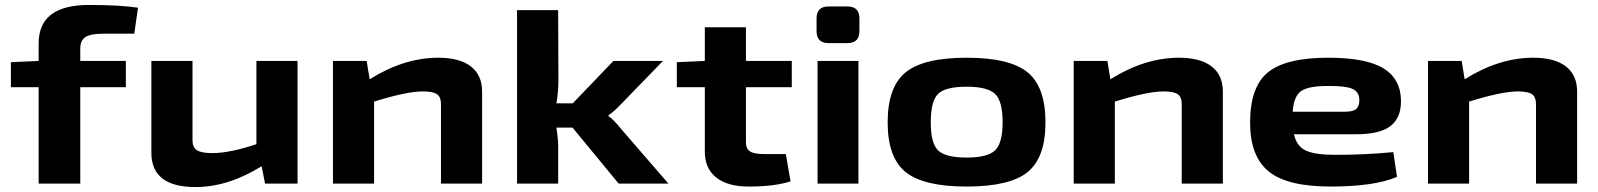

<svg xmlns="http://www.w3.org/2000/svg" viewBox="-20 -741 6451 775"><path d="M522 -605H398Q346 -605 325 -591.5Q304 -578 304 -545V-495H488V-389H304V0H136V-389H24V-490L136 -495V-566Q136 -721 339 -721Q461 -721 537 -710Z M1181 -495V0H1050L1036 -70Q901 14 769 14Q591 14 591 -124V-495H757V-175Q757 -146 775 -134.5Q793 -123 837 -123Q907 -123 1015 -159V-495Z M1749 -508Q1835 -508 1880.5 -473Q1926 -438 1926 -371V0H1760V-320Q1760 -350 1743.5 -361Q1727 -372 1687 -372Q1622 -372 1490 -331V0H1324V-495H1460L1472 -421Q1611 -508 1749 -508Z M2291 -226H2226Q2233 -180 2233 -152V0H2067V-700H2233L2234 -416Q2234 -372 2226 -324H2292L2456 -495H2656L2491 -325Q2455 -287 2436 -276V-272Q2452 -264 2491 -216L2678 0H2477Z M2991 -389V-166Q2991 -140 3008 -129.5Q3025 -119 3066 -119H3152L3171 -9Q3107 12 3002 12Q2917 12 2871 -24.5Q2825 -61 2825 -129V-389H2712V-490L2825 -495V-631H2991V-495H3176V-389Z M3325 -715H3400Q3449 -715 3449 -667V-615Q3449 -567 3400 -567H3325Q3276 -567 3276 -615V-667Q3276 -715 3325 -715ZM3445 0H3280V-495H3445Z M4200 -247Q4200 -105 4128 -46.5Q4056 12 3882 12Q3708 12 3635.5 -46.5Q3563 -105 3563 -247Q3563 -390 3635.5 -449Q3708 -508 3882 -508Q4056 -508 4128 -449Q4200 -390 4200 -247ZM3882 -391Q3796 -391 3766.5 -362Q3737 -333 3737 -247Q3737 -162 3767 -133.5Q3797 -105 3882 -105Q3966 -105 3996.5 -134Q4027 -163 4027 -247Q4027 -333 3996.5 -362Q3966 -391 3882 -391Z M4739 -508Q4825 -508 4870.5 -473Q4916 -438 4916 -371V0H4750V-320Q4750 -350 4733.5 -361Q4717 -372 4677 -372Q4612 -372 4480 -331V0H4314V-495H4450L4462 -421Q4601 -508 4739 -508Z M5370 -116Q5493 -116 5604 -127L5619 -27Q5528 12 5350 12Q5176 12 5101 -49Q5026 -110 5026 -246Q5026 -391 5098.5 -449.5Q5171 -508 5341 -508Q5495 -508 5564.5 -465Q5634 -422 5635 -335Q5636 -266 5593 -232.5Q5550 -199 5453 -199H5203Q5214 -150 5251.5 -133Q5289 -116 5370 -116ZM5348 -394Q5265 -395 5233.5 -374.5Q5202 -354 5198 -290H5407Q5443 -290 5455 -301.5Q5467 -313 5467 -338Q5466 -370 5440 -382Q5414 -394 5348 -394Z M6169 -508Q6255 -508 6300.5 -473Q6346 -438 6346 -371V0H6180V-320Q6180 -350 6163.5 -361Q6147 -372 6107 -372Q6042 -372 5910 -331V0H5744V-495H5880L5892 -421Q6031 -508 6169 -508Z"/></svg>

Font: Exo 2 Expanded
Style: Bold
Weight: 700
Width: 7
Designer: Natanael Gama
Version: Version 1.001;PS 001.001;hotconv 1.0.70;makeotf.lib2.5.58329